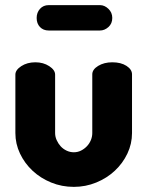

<svg xmlns="http://www.w3.org/2000/svg" viewBox="-20 -719 575 749"><path d="M268 10Q221 10 179.5 -7Q138 -24 107 -53Q76 -82 58 -120Q40 -158 40 -200V-428Q40 -446 63 -461Q86 -476 118 -476Q149 -476 172 -461Q195 -446 195 -428V-200Q195 -186 201 -172.5Q207 -159 216.5 -148.5Q226 -138 239.5 -131.5Q253 -125 268 -125Q283 -125 296 -131.5Q309 -138 319 -148.5Q329 -159 334.5 -172.5Q340 -186 340 -200V-429Q340 -448 363 -462Q386 -476 418 -476Q452 -476 473.5 -462Q495 -448 495 -429V-200Q495 -158 477 -120Q459 -82 428 -53Q397 -24 355.5 -7Q314 10 268 10ZM123 -649Q123 -670 136 -684.5Q149 -699 170 -699H370Q388 -699 403 -684.5Q418 -670 418 -649Q418 -627 403 -613.5Q388 -600 370 -600H170Q149 -600 136 -613.5Q123 -627 123 -649Z"/></svg>

Font: AkaAcidDosis
Style: ExtraBold
Weight: 800
Designer: Edgar Tolentino, Pablo Impallari, Igino Marini, Aka-Acid
Foundry: Edgar Tolentino, Pablo Impallari, Igino Marini, Aka-Acid
Version: Version 1.007